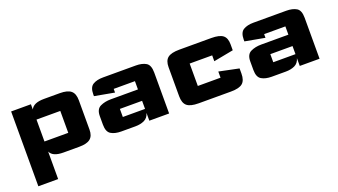

<svg xmlns="http://www.w3.org/2000/svg" viewBox="-61 -1017 3056 1736"><g transform="rotate(-20 1467.0 -148.5)"><path d="M78 214V-505.8H268.5V-455.3Q281.6 -483.5 313.3 -497.2Q345 -510.8 396.6 -510.8H547.8Q622.6 -510.8 655.2 -483Q687.9 -455.3 687.9 -391.7V-109Q687.9 -49.2 654.9 -22.1Q621.9 5 547.8 5H396.6Q345 5 313.4 -8.6Q281.8 -22.2 268.5 -50.5V214ZM268.5 -147.5H497.4Q497.4 -147.5 497.4 -147.5Q497.4 -147.5 497.4 -147.5V-358.3Q497.4 -358.3 497.4 -358.3Q497.4 -358.3 497.4 -358.3H268.5Z M952.1 5Q892.2 5 854.6 -17.6Q817.1 -40.2 817.1 -109V-191.9Q817.1 -258.9 860.9 -279.9Q904.6 -300.9 962.5 -300.9H1223.7V-380.4Q1223.7 -380.4 1223.7 -380.4Q1223.7 -380.4 1223.7 -380.4H1019.4Q1019.4 -380.4 1019.4 -380.4Q1019.4 -380.4 1019.4 -380.4V-345L828.9 -379.8V-397.4Q828.9 -465.4 866.2 -488.1Q903.4 -510.8 964 -510.8H1279.1Q1339.7 -510.8 1376.9 -488.6Q1414.2 -466.3 1414.2 -393.5V0H1223.7V-75Q1210.7 -29 1173.8 -12Q1137 5 1087.9 5ZM1010 -113.4Q1010 -113.4 1010 -113.4Q1010 -113.4 1010 -113.4H1223.7V-191.2H1010Q1010 -191.2 1010 -191.2Q1010 -191.2 1010 -191.2Z M1552.6 -115.5V-395.3Q1552.6 -457.6 1586.2 -484.2Q1619.8 -510.8 1697.5 -510.8H2006.3Q2084.7 -510.8 2117.6 -484.5Q2150.5 -458.2 2150.2 -396.3V-340.4L1959.7 -304.3V-360.7Q1959.7 -360.7 1959.7 -360.7Q1959.7 -360.7 1959.7 -360.7H1743.1Q1743.1 -360.7 1743.1 -360.7Q1743.1 -360.7 1743.1 -360.7V-145.1Q1743.1 -145.1 1743.1 -145.1Q1743.1 -145.1 1743.1 -145.1H1961.7Q1961.7 -145.1 1961.7 -145.1Q1961.7 -145.1 1961.7 -145.1V-204.5L2152.2 -165V-115.5Q2152.2 -50.2 2119.6 -22.6Q2087 5 2007.8 5H1697Q1617.8 5 1585.2 -22.6Q1552.6 -50.2 1552.6 -115.5Z M2399.6 5Q2339.7 5 2302.1 -17.6Q2264.6 -40.2 2264.6 -109V-191.9Q2264.6 -258.9 2308.4 -279.9Q2352.1 -300.9 2410 -300.9H2671.2V-380.4Q2671.2 -380.4 2671.2 -380.4Q2671.2 -380.4 2671.2 -380.4H2466.9Q2466.9 -380.4 2466.9 -380.4Q2466.9 -380.4 2466.9 -380.4V-345L2276.4 -379.8V-397.4Q2276.4 -465.4 2313.7 -488.1Q2350.9 -510.8 2411.5 -510.8H2726.6Q2787.2 -510.8 2824.4 -488.6Q2861.7 -466.3 2861.7 -393.5V0H2671.2V-75Q2658.2 -29 2621.3 -12Q2584.5 5 2535.4 5ZM2457.5 -113.4Q2457.5 -113.4 2457.5 -113.4Q2457.5 -113.4 2457.5 -113.4H2671.2V-191.2H2457.5Q2457.5 -191.2 2457.5 -191.2Q2457.5 -191.2 2457.5 -191.2Z"/></g></svg>

Font: Science Gothic
Style: Regular
Weight: 400
Designer: Thomas Phinney, Vassil Kateliev, Brandon Buerkle
Foundry: Font Detective LLC
Version: Version 1.018